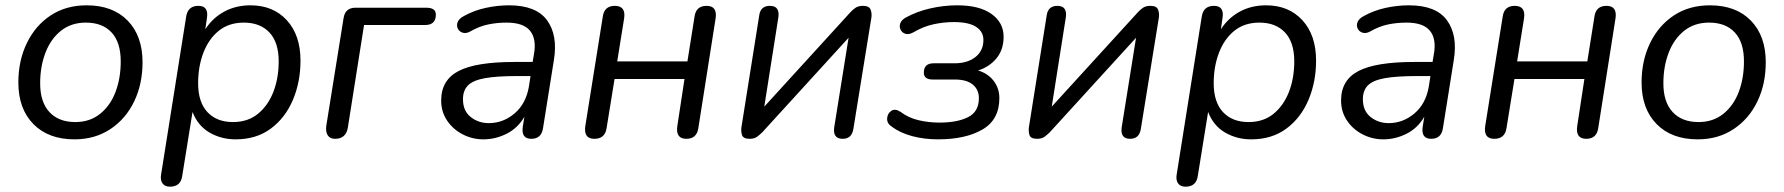

<svg xmlns="http://www.w3.org/2000/svg" viewBox="-20 -515 6710 722"><path d="M260 9Q162 9 105.5 -48.5Q49 -106 49 -205Q49 -287 81 -353Q113 -419 170.5 -457Q228 -495 306 -495Q404 -495 460 -437.5Q516 -380 516 -281Q516 -199 484.5 -133.5Q453 -68 395 -29.5Q337 9 260 9ZM263 -56Q318 -56 356.5 -87Q395 -118 414.5 -169.5Q434 -221 434 -284Q434 -356 399.5 -393Q365 -430 303 -430Q248 -430 209.5 -399.5Q171 -369 151 -317Q131 -265 131 -202Q131 -131 166 -93.5Q201 -56 263 -56Z M619 187Q600 187 591 174.5Q582 162 586 140L680 -452Q686 -493 726 -493Q766 -493 758 -446L752 -405Q780 -448 823.5 -471.5Q867 -495 922 -495Q1007 -495 1058.5 -439Q1110 -383 1110 -287Q1110 -207 1081.5 -139.5Q1053 -72 998.5 -31.5Q944 9 866 9Q812 9 768 -16.5Q724 -42 704 -94L665 148Q659 187 619 187ZM856 -56Q912 -56 950 -87Q988 -118 1008 -169.5Q1028 -221 1028 -284Q1028 -356 993 -393Q958 -430 897 -430Q841 -430 803 -399.5Q765 -369 745 -317Q725 -265 725 -202Q725 -131 760 -93.5Q795 -56 856 -56Z M1240 7Q1221 7 1212.5 -6Q1204 -19 1207 -42L1272 -447Q1278 -486 1317 -486H1583Q1619 -486 1619 -460Q1619 -421 1579 -421H1349L1288 -35Q1281 7 1240 7Z M1798 9Q1756 9 1719.5 -10Q1683 -29 1661 -62Q1639 -95 1639 -137Q1639 -214 1704.5 -248Q1770 -282 1914 -282H1983L1988 -312Q1998 -369 1973 -399.5Q1948 -430 1885 -430Q1849 -430 1815.5 -423Q1782 -416 1749 -397Q1733 -388 1720 -392Q1707 -396 1701.5 -407.5Q1696 -419 1701 -432Q1706 -445 1725 -455Q1763 -476 1807 -485.5Q1851 -495 1894 -495Q1996 -495 2037 -439Q2078 -383 2063 -290L2022 -33Q2016 7 1978 7Q1939 7 1946 -39L1952 -76Q1927 -33 1885 -12Q1843 9 1798 9ZM1818 -52Q1872 -52 1915 -88.5Q1958 -125 1969 -190L1975 -229H1925Q1848 -229 1803.5 -221Q1759 -213 1740 -194Q1721 -175 1721 -142Q1721 -98 1750 -75Q1779 -52 1818 -52Z M2215 7Q2174 7 2181 -41L2247 -454Q2253 -493 2292 -493Q2334 -493 2327 -446L2301 -284H2565L2592 -454Q2598 -493 2637 -493Q2678 -493 2671 -446L2606 -33Q2600 7 2561 7Q2520 7 2527 -41L2554 -218H2291L2261 -33Q2255 7 2215 7Z M2799 7Q2774 7 2770 -8Q2766 -23 2768 -36L2835 -457Q2840 -493 2875 -493Q2895 -493 2902.5 -481.5Q2910 -470 2907 -450L2854 -114L3177 -468Q3185 -477 3196 -485Q3207 -493 3225 -493Q3248 -493 3253.5 -479.5Q3259 -466 3257 -450L3189 -30Q3183 7 3149 7Q3111 7 3117 -36L3171 -373L2847 -18Q2839 -10 2828 -1.5Q2817 7 2799 7Z M3507 9Q3456 9 3410.5 -3Q3365 -15 3333 -39Q3315 -51 3316 -69.5Q3317 -88 3331.5 -98Q3346 -108 3367 -94Q3396 -72 3434 -63Q3472 -54 3512 -54Q3580 -54 3620.5 -74.5Q3661 -95 3661 -146Q3661 -178 3638 -197Q3615 -216 3570 -216H3487Q3454 -216 3454 -242Q3454 -277 3491 -277H3570Q3618 -277 3648 -300.5Q3678 -324 3678 -365Q3678 -396 3650.5 -414Q3623 -432 3567 -432Q3528 -432 3489.5 -423.5Q3451 -415 3414 -393Q3397 -384 3384.5 -388Q3372 -392 3366.5 -403.5Q3361 -415 3365.5 -427.5Q3370 -440 3386 -449Q3428 -472 3478.5 -483.5Q3529 -495 3580 -495Q3663 -495 3708.5 -462.5Q3754 -430 3754 -377Q3754 -328 3727 -295.5Q3700 -263 3658 -250Q3695 -239 3716.5 -211Q3738 -183 3738 -146Q3738 -65 3674.5 -28Q3611 9 3507 9Z M3880 7Q3855 7 3851 -8Q3847 -23 3849 -36L3916 -457Q3921 -493 3956 -493Q3976 -493 3983.5 -481.5Q3991 -470 3988 -450L3935 -114L4258 -468Q4266 -477 4277 -485Q4288 -493 4306 -493Q4329 -493 4334.5 -479.5Q4340 -466 4338 -450L4270 -30Q4264 7 4230 7Q4192 7 4198 -36L4252 -373L3928 -18Q3920 -10 3909 -1.5Q3898 7 3880 7Z M4438 187Q4419 187 4410 174.5Q4401 162 4405 140L4499 -452Q4505 -493 4545 -493Q4585 -493 4577 -446L4571 -405Q4599 -448 4642.5 -471.5Q4686 -495 4741 -495Q4826 -495 4877.5 -439Q4929 -383 4929 -287Q4929 -207 4900.5 -139.5Q4872 -72 4817.5 -31.5Q4763 9 4685 9Q4631 9 4587 -16.5Q4543 -42 4523 -94L4484 148Q4478 187 4438 187ZM4675 -56Q4731 -56 4769 -87Q4807 -118 4827 -169.5Q4847 -221 4847 -284Q4847 -356 4812 -393Q4777 -430 4716 -430Q4660 -430 4622 -399.5Q4584 -369 4564 -317Q4544 -265 4544 -202Q4544 -131 4579 -93.5Q4614 -56 4675 -56Z M5182 9Q5140 9 5103.5 -10Q5067 -29 5045 -62Q5023 -95 5023 -137Q5023 -214 5088.5 -248Q5154 -282 5298 -282H5367L5372 -312Q5382 -369 5357 -399.5Q5332 -430 5269 -430Q5233 -430 5199.5 -423Q5166 -416 5133 -397Q5117 -388 5104 -392Q5091 -396 5085.5 -407.5Q5080 -419 5085 -432Q5090 -445 5109 -455Q5147 -476 5191 -485.5Q5235 -495 5278 -495Q5380 -495 5421 -439Q5462 -383 5447 -290L5406 -33Q5400 7 5362 7Q5323 7 5330 -39L5336 -76Q5311 -33 5269 -12Q5227 9 5182 9ZM5202 -52Q5256 -52 5299 -88.5Q5342 -125 5353 -190L5359 -229H5309Q5232 -229 5187.5 -221Q5143 -213 5124 -194Q5105 -175 5105 -142Q5105 -98 5134 -75Q5163 -52 5202 -52Z M5599 7Q5558 7 5565 -41L5631 -454Q5637 -493 5676 -493Q5718 -493 5711 -446L5685 -284H5949L5976 -454Q5982 -493 6021 -493Q6062 -493 6055 -446L5990 -33Q5984 7 5945 7Q5904 7 5911 -41L5938 -218H5675L5645 -33Q5639 7 5599 7Z M6364 9Q6266 9 6209.5 -48.5Q6153 -106 6153 -205Q6153 -287 6185 -353Q6217 -419 6274.5 -457Q6332 -495 6410 -495Q6508 -495 6564 -437.5Q6620 -380 6620 -281Q6620 -199 6588.5 -133.5Q6557 -68 6499 -29.5Q6441 9 6364 9ZM6367 -56Q6422 -56 6460.5 -87Q6499 -118 6518.5 -169.5Q6538 -221 6538 -284Q6538 -356 6503.5 -393Q6469 -430 6407 -430Q6352 -430 6313.5 -399.5Q6275 -369 6255 -317Q6235 -265 6235 -202Q6235 -131 6270 -93.5Q6305 -56 6367 -56Z"/></svg>

Font: Nunito
Style: Italic
Weight: 400
Italic angle: -9°
Designer: Vernon Adams
Foundry: Vernon Adams
Version: Version 3.601; ttfautohint (v1.8.2.53-6de2)